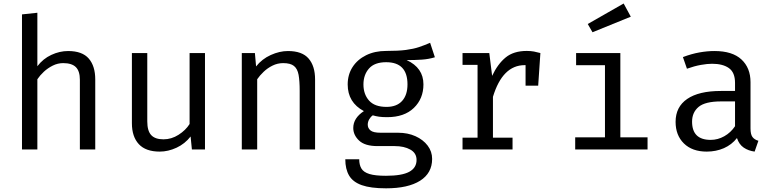

<svg xmlns="http://www.w3.org/2000/svg" viewBox="-20 -837 4348 1075"><path d="M189.2 -765.6V-466.2Q221 -508.2 267.4 -529.7Q313.8 -551.3 361.5 -551.3Q440.5 -551.3 476.9 -509.2Q513.3 -467.2 513.3 -392.3V0H427.2V-390.3Q427.2 -439 404.6 -461.3Q382.1 -483.6 333.8 -483.6Q303.1 -483.6 275.4 -469.7Q247.7 -455.9 225.6 -435.4Q203.6 -414.9 189.2 -393.3V0H103.1V-756.4Z M804.6 -540V-157.4Q804.6 -104.1 826.7 -80.5Q848.7 -56.9 895.4 -56.9Q940 -56.9 979.7 -82.3Q1019.5 -107.7 1041.5 -142.6V-540H1127.7V0H1054.4L1047.2 -72.8Q1015.4 -31.8 968.5 -10Q921.5 11.8 874.4 11.8Q795.9 11.8 757.2 -30Q718.5 -71.8 718.5 -147.2V-540Z M1333.8 0V-540H1407.2L1413.8 -465.1Q1446.7 -506.7 1495.9 -529Q1545.1 -551.3 1592.3 -551.3Q1671.8 -551.3 1707.9 -509.2Q1744.1 -467.2 1744.1 -392.3V0H1657.9V-328.7Q1657.9 -384.1 1651.8 -417.9Q1645.6 -451.8 1625.9 -467.7Q1606.2 -483.6 1565.6 -483.6Q1533.8 -483.6 1505.9 -469.7Q1477.9 -455.9 1456.2 -435.1Q1434.4 -414.4 1420 -393.3V0Z M2388.2 -597.4 2414.9 -516.4Q2380 -505.6 2341.3 -503.1Q2302.6 -500.5 2256.9 -500.5Q2350.8 -457.4 2350.8 -364.6Q2350.8 -284.6 2297.2 -232.8Q2243.6 -181 2147.7 -181Q2120.5 -181 2102.3 -183.6Q2084.1 -186.2 2067.2 -191.3Q2054.9 -182.6 2046.9 -168.5Q2039 -154.4 2039 -139Q2039 -119.5 2054.4 -106.7Q2069.7 -93.8 2111.3 -93.8H2208.7Q2263.1 -93.8 2306.2 -74.4Q2349.2 -54.9 2374.4 -21.8Q2399.5 11.3 2399.5 52.8Q2399.5 132.3 2332.1 174.9Q2264.6 217.4 2141.5 217.4Q2055.4 217.4 2005.6 199.7Q1955.9 182.1 1934.6 145.9Q1913.3 109.7 1913.3 54.9H1991.3Q1991.3 86.2 2003.6 106.7Q2015.9 127.2 2048.2 137.2Q2080.5 147.2 2141 147.2Q2230.3 147.2 2271.3 124.9Q2312.3 102.6 2312.3 58.5Q2312.3 20 2277.4 0.5Q2242.6 -19 2190.3 -19H2093.8Q2023.6 -19 1990.8 -49.7Q1957.9 -80.5 1957.9 -120.5Q1957.9 -175.9 2017.4 -214.9Q1926.7 -263.1 1926.7 -364.1Q1926.7 -419 1953.8 -461.3Q1981 -503.6 2029.7 -527.7Q2078.5 -551.8 2142.1 -551.8Q2210.3 -551.8 2252.8 -557.4Q2295.4 -563.1 2325.9 -573.3Q2356.4 -583.6 2388.2 -597.4ZM2142.1 -488.7Q2076.9 -488.7 2045.9 -453.3Q2014.9 -417.9 2014.9 -364.1Q2014.9 -309.2 2046.4 -273.8Q2077.9 -238.5 2144.1 -238.5Q2201 -238.5 2231.3 -271.8Q2261.5 -305.1 2261.5 -364.6Q2261.5 -488.7 2142.1 -488.7Z M2569.7 0V-66.2H2653.8V-473.8H2569.7V-540H2719.5L2735.4 -412.3Q2766.7 -479 2811.3 -515.4Q2855.9 -551.8 2929.2 -551.8Q2951.8 -551.8 2969.5 -548.5Q2987.2 -545.1 3005.6 -540L2993.3 -357.4H2922.6V-472.3Q2920.5 -472.3 2917.9 -472.3Q2793.8 -472.3 2740 -294.9V-66.2H2849.7V0Z M3453.3 -540V-68.2H3605.6V0H3200.5V-68.2H3367.2V-471.8H3205.6V-540ZM3471.8 -817.4 3511.8 -743.6 3297.4 -656.4 3270.8 -702.6Z M4182.1 -117.9Q4182.1 -85.1 4192.8 -70.3Q4203.6 -55.4 4226.2 -48.7L4205.1 11.8Q4170.3 7.2 4144.1 -10.5Q4117.9 -28.2 4106.2 -64.1Q4076.9 -26.7 4033.1 -7.4Q3989.2 11.8 3936.9 11.8Q3855.9 11.8 3809.2 -33.8Q3762.6 -79.5 3762.6 -154.9Q3762.6 -238.5 3827.7 -283.1Q3892.8 -327.7 4015.9 -327.7H4095.4V-372.8Q4095.4 -431.3 4061.3 -455.6Q4027.2 -480 3966.7 -480Q3940 -480 3904.1 -473.6Q3868.2 -467.2 3826.2 -452.3L3803.6 -517.4Q3852.8 -535.9 3896.7 -543.6Q3940.5 -551.3 3980 -551.3Q4080.5 -551.3 4131.3 -504.1Q4182.1 -456.9 4182.1 -376.9ZM3959 -53.8Q3999 -53.8 4035.1 -74.1Q4071.3 -94.4 4095.4 -130.3V-269.2H4017.4Q3928.2 -269.2 3891.5 -238.5Q3854.9 -207.7 3854.9 -155.9Q3854.9 -53.8 3959 -53.8Z"/></svg>

Font: FiraCode Nerd Font
Style: Regular
Weight: 400
Designer: Carrois Corporate, Edenspiekermann AG, Nikita Prokopov
Foundry: Carrois Corporate, Edenspiekermann AG, Nikita Prokopov
Version: Version 6.002;Nerd Fonts 2.1.0